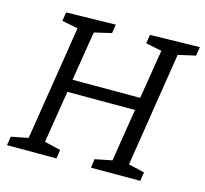

<svg xmlns="http://www.w3.org/2000/svg" viewBox="-101 -812 990 927"><g transform="rotate(15 393.5 -349.0)"><path d="M787 -698 780 -654 693 -634 603 -63 683 -44 676 0H430L436 -44L521 -61L563 -324H225L183 -63L264 -44L257 0H10L17 -44L102 -61L193 -633L113 -649L120 -693L367 -698L360 -654L274 -634L234 -387H572L612 -633L532 -649L539 -693Z"/></g></svg>

Font: Bitter Pro
Style: Italic
Weight: 400
Italic angle: -9°
Designer: Sol Matas, and Bitter project Authors
Foundry: Sol Matas
Version: Version 1.010